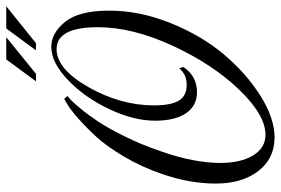

<svg xmlns="http://www.w3.org/2000/svg" viewBox="-162 -723 898 614"><g transform="rotate(-90 287.0 -416.0)"><path d="M507 -552Q507 -684 437 -684Q373 -684 315 -581.5Q257 -479 257 -372Q257 -319 272 -293.5Q287 -268 322 -268Q344 -268 357.5 -276.5Q371 -285 375 -292L380 -279Q351 -235 299 -235Q256 -235 232 -270Q208 -305 208 -369Q208 -437 245 -515.5Q282 -594 338 -647.5Q394 -701 444 -701Q488 -701 524 -657Q560 -613 560 -516Q560 -418 520 -319Q480 -220 419.5 -148.5Q359 -77 287.5 -32Q216 13 154 13Q87 13 47 -39Q7 -91 7 -175Q7 -259 38 -348Q60 -412 93 -468Q126 -524 157 -557.5Q188 -591 216 -615.5Q244 -640 261 -650L278 -660L287 -649Q283 -646 275.5 -639.5Q268 -633 246.5 -607Q225 -581 204.5 -550Q184 -519 157.5 -465.5Q131 -412 110 -350Q73 -245 73 -160Q73 -95 97 -55.5Q121 -16 163 -16Q226 -16 307 -100Q388 -184 447.5 -312.5Q507 -441 507 -552ZM475 -845 358 -750H334L404 -845ZM574 -845 456 -750H433L503 -845Z"/></g></svg>

Font: Dynalight
Style: Regular
Weight: 400
Designer: Astigmatic (AOETI)
Foundry: Astigmatic (AOETI)
Version: Version 1.000